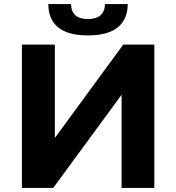

<svg xmlns="http://www.w3.org/2000/svg" viewBox="-20 -918 861 938"><path d="M410 -745C541 -745 603 -800 604 -898H493C492 -850 463 -825 410 -825C355 -825 328 -850 327 -898H216C217 -800 277 -745 410 -745ZM87 0H240L574 -455V0H734V-700H582L248 -244V-700H87Z"/></svg>

Font: AWKNG-Font
Style: Bold
Weight: 700
Designer: Awakening Church
Foundry: Awakening Church
Version: Version 1.700;PS 001.700;hotconv 1.0.88;makeotf.lib2.5.64775